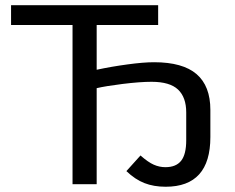

<svg xmlns="http://www.w3.org/2000/svg" viewBox="-20 -708 905 738"><path d="M351.6 -611.8H587.9V-688H22.5V-611.8H258.8V0H351.6V-369.1C373.4 -374.3 406.5 -379.7 450.9 -385.3C495.4 -390.8 532.6 -393.6 562.5 -393.6C609.4 -393.6 643.3 -383.6 664.3 -363.8C685.3 -343.9 695.8 -314.6 695.8 -275.9V-168.9C695.8 -132.8 689.3 -106.5 676.3 -90.1C663.2 -73.6 643.1 -65.4 615.7 -65.4C600.4 -65.4 585.5 -68.6 571 -75C556.6 -81.3 539.6 -93.1 520 -110.4L465.8 -50.3C488.3 -28.8 511.4 -13.4 535.2 -4.2C558.9 5.1 586.1 9.8 616.7 9.8C731.3 9.8 788.6 -53.9 788.6 -181.2V-285.6C788.6 -346.8 770.9 -392.7 735.6 -423.1C700.3 -453.5 645.8 -468.8 572.3 -468.8C544.9 -468.8 510.8 -466 470 -460.4C429.1 -454.9 389.6 -448.1 351.6 -439.9Z"/></svg>

Font: Arimo
Style: Regular
Weight: 400
Designer: Steve Matteson
Foundry: Monotype Imaging Inc.
Version: Version 1.32